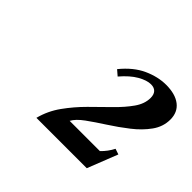

<svg xmlns="http://www.w3.org/2000/svg" viewBox="-119 -1095 853 853"><g transform="rotate(45 307.5 -668.0)"><path d="M188.5 -412.5Q203 -469 237.5 -517Q272 -565 314 -606.8Q356 -648.5 395 -686.5Q434 -724.5 459.5 -760.8Q485 -797 485 -834Q485 -855 474.5 -866.5Q464 -878 443.5 -878Q417.5 -878 383.5 -858.5Q349.5 -839 314 -797.5L289 -819Q335 -875.5 388.2 -899.8Q441.5 -924 492.5 -924Q550.5 -924 582.8 -899Q615 -874 615 -828Q615 -783 587.5 -744.8Q560 -706.5 518 -673.8Q476 -641 431.2 -612.2Q386.5 -583.5 351 -557.8Q315.5 -532 302.5 -507.5H492.5Q505.5 -520 516 -534.2Q526.5 -548.5 534.5 -564L561 -555L505 -412.5Z"/></g></svg>

Font: Libre Caslon Text
Style: Italic
Weight: 400
Italic angle: -22.583°
Designer: Pablo Impallari, Rodrigo Fuenzalida, Katja Schimmel
Foundry: Pablo Impallari, Rodrigo Fuenzalida
Version: Version 2.000